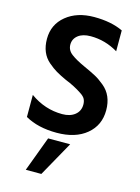

<svg xmlns="http://www.w3.org/2000/svg" viewBox="-137 -755 791 1085"><g transform="rotate(15 259.0 -212.0)"><path d="M216 255H125L201 51H330ZM54 -35V-164Q140 -102 242 -102Q288 -102 316 -124.5Q344 -147 344 -185Q344 -203 337 -217Q330 -231 308 -245Q266 -273 213 -294Q176 -311 153 -324.5Q130 -338 103 -361Q49 -407 49 -491Q49 -575 112.5 -627Q176 -679 276 -679Q376 -679 445 -646V-524Q370 -569 285 -569Q238 -569 211.5 -548Q185 -527 185 -494Q185 -461 213.5 -439.5Q242 -418 290.5 -396Q339 -374 364 -360.5Q389 -347 418 -323Q477 -275 477 -187Q477 -99 412.5 -45.5Q348 8 238.5 8Q129 8 54 -35Z"/></g></svg>

Font: Hind Jalandhar SemiBold
Style: Regular
Weight: 600
Designer: Namrata Goyal
Foundry: Indian Type Foundry
Version: Version 0.702;PS 1.0;hotconv 1.0.81;makeotf.lib2.5.63406